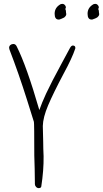

<svg xmlns="http://www.w3.org/2000/svg" viewBox="-20 -962 532 991"><path d="M283 -861Q291 -861 295 -865V-864Q302 -868 304 -868Q313 -871 318.5 -879Q324 -887 321 -895Q321 -909 317 -916Q323 -924 317 -933Q311 -942 302 -942Q296 -942 294 -941Q262 -924 262 -891Q262 -861 283 -861ZM453 -861Q461 -861 465 -865Q463 -863 467 -865Q468 -866 469 -866Q470 -866 472 -867L474 -868Q483 -871 488.5 -879Q494 -887 491 -895Q491 -909 487 -916Q493 -924 487 -933Q481 -942 472 -942Q466 -942 464 -941Q432 -924 432 -891Q432 -861 453 -861ZM308 -581Q352 -662 368 -710Q369 -712 369 -714Q369 -727 356 -727Q348 -727 341 -714Q326 -686 300 -638Q245 -537 218 -479Q195 -429 183 -394Q117 -622 66 -723Q60 -735 49 -735Q40 -735 33.5 -729.5Q27 -724 27 -715Q27 -712 29 -706Q76 -584 119 -448Q139 -383 155 -333Q157 -325 157 -159Q157 -152 159 -90Q160 -59 160 -21V-12Q160 -4 166 2.5Q172 9 180 9Q191 9 193 1Q206 -83 205 -156Q205 -159 204.5 -168Q204 -177 203.5 -194.5Q203 -212 203 -229Q201 -311 201 -312Q202 -356 228.5 -418.5Q255 -481 308 -581Z"/></svg>

Font: Neythal
Style: Regular
Weight: 400
Designer: Tharique Azeez
Foundry: Tharique Azeez
Version: Version 0.44